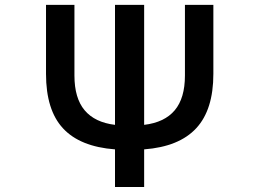

<svg xmlns="http://www.w3.org/2000/svg" viewBox="-20 -751 1040 772"><path d="M559.6 -249Q641.6 -258.8 682.6 -307.6Q723.6 -356.4 723.6 -447.3V-731.4H837.9V-454.1Q837.9 -309.6 769 -235.4Q700.2 -161.1 559.6 -150.4V1H442.4V-150.4Q301.8 -161.1 233.4 -234.9Q165 -308.6 165 -454.1V-731.4H279.3V-447.3Q279.3 -356.4 320.3 -307.6Q361.3 -258.8 442.4 -249V-731.4H559.6Z"/></svg>

Font: Gen Shin Gothic Monospace Medium
Style: Regular
Weight: 500
Designer: [Source Han Sans]
Ryoko NISHIZUKA  (kana & ideographs); Paul D. Hunt (Latin, Greek & Cyrillic); Wenlong ZHANG  (bopomofo
Version: Version 1.002.20150607